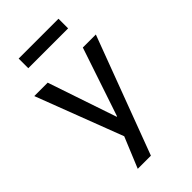

<svg xmlns="http://www.w3.org/2000/svg" viewBox="-264 -782 1043 1043"><g transform="rotate(-45 257.0 -260.5)"><path d="M138 180 228 -38V47L20 -497H123L257 -101H260L393 -497H493L239 180ZM104 -627V-701H410V-627Z"/></g></svg>

Font: Nunito Sans 7pt SemiCondensed Medium
Style: Regular
Weight: 500
Width: 4
Designer: Vernon Adams
Foundry: Vernon Adams
Version: Version 3.101;gftools[0.9.27]